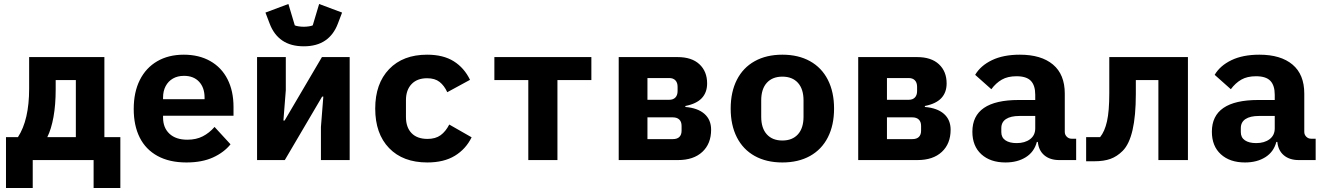

<svg xmlns="http://www.w3.org/2000/svg" viewBox="-20 -802 6640 962"><path d="M10 -115H70Q126 -201 126 -358V-516H503V-115H583V140H449V0H144V140H10ZM360 -115V-401H259V-354Q259 -277 248 -216Q237 -155 217 -115Z M650 -256Q650 -340 680.5 -401Q711 -462 767.5 -495Q824 -528 901 -528Q977 -528 1033.5 -496Q1090 -464 1120 -405Q1150 -346 1150 -266V-222H797V-213Q797 -162 829 -132Q861 -102 919 -102Q963 -102 996 -119Q1029 -136 1055 -166L1135 -79Q1102 -38 1047 -13Q992 12 914 12Q829 12 769.5 -20.5Q710 -53 680 -113Q650 -173 650 -256ZM797 -313V-305H1005V-313Q1005 -363 977.5 -392.5Q950 -422 902 -422Q870 -422 846.5 -408.5Q823 -395 810 -370.5Q797 -346 797 -313Z M1268 -516H1412V-350L1400 -198H1406L1593 -516H1732V0H1588V-166L1600 -318H1594L1407 0H1268ZM1331 -684 1310 -739 1425 -782 1457 -675Q1463 -672 1476 -670Q1489 -668 1502 -668Q1515 -668 1528 -670Q1541 -672 1547 -675L1579 -782L1694 -739L1673 -684Q1652 -628 1609.5 -599Q1567 -570 1502 -570Q1437 -570 1394.5 -599Q1352 -628 1331 -684Z M1860 -258Q1860 -383 1929.5 -455.5Q1999 -528 2120 -528Q2201 -528 2253.5 -495Q2306 -462 2335 -402L2221 -340Q2206 -373 2182.5 -391.5Q2159 -410 2120 -410Q2070 -410 2042 -380.5Q2014 -351 2014 -300V-216Q2014 -164 2042 -135Q2070 -106 2122 -106Q2162 -106 2187.5 -124.5Q2213 -143 2231 -178L2343 -114Q2314 -55 2259 -21.5Q2204 12 2121 12Q1999 12 1929.5 -60Q1860 -132 1860 -258Z M2627 -401H2457V-516H2943V-401H2773V0H2627Z M3080 -516H3375Q3446 -516 3484.5 -480Q3523 -444 3523 -384Q3523 -339 3496.5 -310.5Q3470 -282 3414 -271V-266Q3476 -261 3509.5 -231.5Q3543 -202 3543 -152Q3543 -82 3499 -41Q3455 0 3377 0H3080ZM3351 -105Q3373 -105 3384 -116Q3395 -127 3395 -147V-171Q3395 -192 3383.5 -203Q3372 -214 3351 -214H3224V-105ZM3333 -302Q3353 -302 3364 -313.5Q3375 -325 3375 -346V-367Q3375 -388 3364 -399.5Q3353 -411 3333 -411H3224V-302Z M3641 -258Q3641 -341 3672 -402Q3703 -463 3761.5 -495.5Q3820 -528 3900 -528Q3980 -528 4038.5 -495.5Q4097 -463 4128 -402Q4159 -341 4159 -258Q4159 -175 4128 -114Q4097 -53 4038.5 -20.5Q3980 12 3900 12Q3820 12 3761.5 -20.5Q3703 -53 3672 -114Q3641 -175 3641 -258ZM4006 -217V-299Q4006 -356 3978 -387Q3950 -418 3900 -418Q3850 -418 3822 -387Q3794 -356 3794 -299V-217Q3794 -160 3822 -129Q3850 -98 3900 -98Q3950 -98 3978 -129Q4006 -160 4006 -217Z M4280 -516H4575Q4646 -516 4684.5 -480Q4723 -444 4723 -384Q4723 -339 4696.5 -310.5Q4670 -282 4614 -271V-266Q4676 -261 4709.5 -231.5Q4743 -202 4743 -152Q4743 -82 4699 -41Q4655 0 4577 0H4280ZM4551 -105Q4573 -105 4584 -116Q4595 -127 4595 -147V-171Q4595 -192 4583.5 -203Q4572 -214 4551 -214H4424V-105ZM4533 -302Q4553 -302 4564 -313.5Q4575 -325 4575 -346V-367Q4575 -388 4564 -399.5Q4553 -411 4533 -411H4424V-302Z M5287 0Q5241 0 5212.5 -24Q5184 -48 5180 -91H5175Q5162 -41 5120 -14.5Q5078 12 5018 12Q4942 12 4897 -29Q4852 -70 4852 -142Q4852 -301 5084 -301H5167V-327Q5167 -374 5145 -397Q5123 -420 5073 -420Q5029 -420 4999.5 -403Q4970 -386 4947 -355L4866 -427Q4893 -473 4950 -500.5Q5007 -528 5090 -528Q5197 -528 5256 -478.5Q5315 -429 5315 -333V-141Q5315 -127 5325 -117Q5335 -107 5349 -107H5372V0ZM5167 -159V-221H5088Q5044 -221 5020.5 -205.5Q4997 -190 4997 -160V-140Q4997 -113 5017.5 -99Q5038 -85 5074 -85Q5115 -85 5141 -104.5Q5167 -124 5167 -159Z M5422 -115H5492Q5515 -143 5526.5 -194Q5538 -245 5538 -335V-516H5932V0H5784V-401H5671V-331Q5671 -112 5605 -46Q5577 -18 5544 -6Q5511 6 5463 6H5422Z M6487 0Q6441 0 6412.5 -24Q6384 -48 6380 -91H6375Q6362 -41 6320 -14.5Q6278 12 6218 12Q6142 12 6097 -29Q6052 -70 6052 -142Q6052 -301 6284 -301H6367V-327Q6367 -374 6345 -397Q6323 -420 6273 -420Q6229 -420 6199.5 -403Q6170 -386 6147 -355L6066 -427Q6093 -473 6150 -500.5Q6207 -528 6290 -528Q6397 -528 6456 -478.5Q6515 -429 6515 -333V-141Q6515 -127 6525 -117Q6535 -107 6549 -107H6572V0ZM6367 -159V-221H6288Q6244 -221 6220.5 -205.5Q6197 -190 6197 -160V-140Q6197 -113 6217.5 -99Q6238 -85 6274 -85Q6315 -85 6341 -104.5Q6367 -124 6367 -159Z"/></svg>

Font: iA Writer Duo V
Style: Regular
Weight: 400
Designer: Mike Abbink, Paul van der Laan, Pieter van Rosmalen, Oliver Reichenstein
Foundry: Information Architects Inc.
Version: Version 2.000